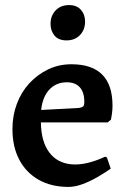

<svg xmlns="http://www.w3.org/2000/svg" viewBox="-20 -724 498 756"><path d="M250 12Q182 12 132.5 -16Q83 -44 56 -95Q29 -146 29 -216Q29 -269 46.5 -315.5Q64 -362 96 -396.5Q128 -431 170 -451Q212 -471 261 -471Q423 -471 423 -308Q423 -293 421 -277.5Q419 -262 417 -253L404 -242H141Q142 -167 173.5 -124.5Q205 -82 261.5 -77Q318 -72 394 -107L401 -104L416 -60Q395 -45 366 -28Q337 -11 306.5 0.5Q276 12 250 12ZM142 -291 291 -299Q304 -301 308 -305.5Q312 -310 312 -323Q312 -361 294 -380.5Q276 -400 243 -400Q202 -400 175 -372Q148 -344 142 -291ZM242 -565Q210 -565 194.5 -584Q179 -603 179 -630Q179 -662 199 -683Q219 -704 252 -704Q282 -704 298.5 -685.5Q315 -667 315 -639Q315 -607 295 -586Q275 -565 242 -565Z"/></svg>

Font: Alegreya SemiBold
Style: Regular
Weight: 600
Designer: Juan Pablo del Peral
Foundry: Huerta Tipografica
Version: Version 2.009